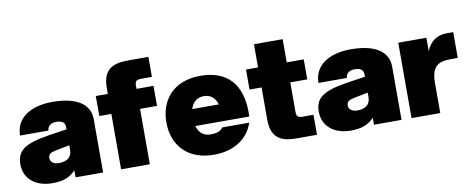

<svg xmlns="http://www.w3.org/2000/svg" viewBox="-63 -1006 3217 1304"><g transform="rotate(-10 1545.0 -354.0)"><path d="M371 0H561V-368C561 -469 475 -532 304 -532C153 -532 49 -465 49 -345H245C245 -364 258 -394 306 -394C364 -394 367 -364 367 -344V-332L237 -312C72 -286 17 -245 17 -152C17 -45 103 12 210 12C280 12 328 -3 371 -48ZM218 -159C218 -187 235 -197 280 -205L367 -222V-193C367 -136 328 -115 278 -115C241 -115 218 -132 218 -159Z M685 -562V-520H602V-382H685V0H883V-382H1000V-520H883V-543C883 -569 890 -582 925 -582H1000V-720H867C783 -720 685 -710 685 -562Z M1324 12C1468 12 1563 -58 1597 -161H1411C1394 -138 1373 -128 1324 -128C1278 -128 1246 -154 1232 -202H1605V-233C1605 -425 1509 -532 1324 -532C1139 -532 1043 -414 1043 -260C1043 -106 1139 12 1324 12ZM1232 -319C1246 -366 1278 -392 1324 -392C1370 -392 1401 -366 1415 -319Z M1721 -680V-520H1638V-382H1721V-158C1721 -10 1819 0 1903 0H2036V-138H1961C1926 -138 1919 -151 1919 -177V-382H2036V-520H1919V-680Z M2429 0H2619V-368C2619 -469 2533 -532 2362 -532C2211 -532 2107 -465 2107 -345H2303C2303 -364 2316 -394 2364 -394C2422 -394 2425 -364 2425 -344V-332L2295 -312C2130 -286 2075 -245 2075 -152C2075 -45 2161 12 2268 12C2338 12 2386 -3 2429 -48ZM2276 -159C2276 -187 2293 -197 2338 -205L2425 -222V-193C2425 -136 2386 -115 2336 -115C2299 -115 2276 -132 2276 -159Z M2688 0H2886V-206C2886 -312 2925 -348 3013 -348H3068V-526H3024C2956 -526 2908 -493 2882 -427V-520H2688Z"/></g></svg>

Font: Aspekta 950
Style: Regular
Weight: 950
Designer: Ivo Dolenc
Version: Version 2.000